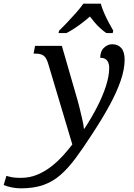

<svg xmlns="http://www.w3.org/2000/svg" viewBox="-182 -786 730 1046"><path d="M-68 240Q-93 240 -118 235Q-143 230 -162 222L-147 172Q-135 176 -117.5 179.5Q-100 183 -69 183Q-20 183 21.5 165.5Q63 148 98 120.5Q133 93 161.5 61.5Q190 30 212 1L80 -441Q74 -461 65.5 -472.5Q57 -484 44 -489Q31 -494 11 -494H1L9 -536H155L233 -266Q241 -240 250 -204Q259 -168 266.5 -135Q274 -102 275 -85H278Q316 -143 346.5 -202Q377 -261 395 -316.5Q413 -372 413 -417Q413 -431 408.5 -443.5Q404 -456 393.5 -463.5Q383 -471 364 -471Q364 -507 384.5 -526Q405 -545 429 -545Q461 -545 479 -524Q497 -503 497 -461Q497 -409 475.5 -346.5Q454 -284 414.5 -211.5Q375 -139 321 -57Q272 19 230.5 75Q189 131 147 167.5Q105 204 53.5 222Q2 240 -68 240ZM140 -619Q160 -638 184.5 -664Q209 -690 233 -717Q257 -744 272 -766H367Q373 -744 384.5 -717Q396 -690 410 -664Q424 -638 435 -619L432 -606H397Q381 -617 364.5 -632Q348 -647 334 -663.5Q320 -680 308 -696Q290 -680 268.5 -663.5Q247 -647 224.5 -632Q202 -617 180 -606H137Z"/></svg>

Font: Noto Serif
Style: Italic
Weight: 400
Italic angle: -12°
Designer: Monotype Design Team
Foundry: Monotype Imaging Inc.
Version: Version 2.013